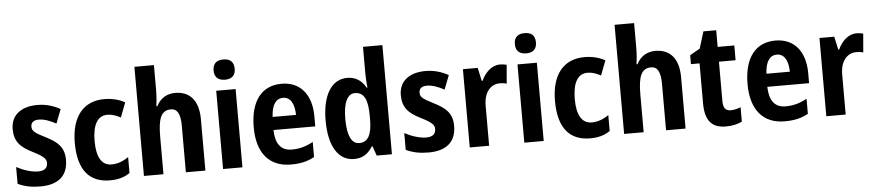

<svg xmlns="http://www.w3.org/2000/svg" viewBox="-44 -1041 6071 1332"><g transform="rotate(-5 2991.5 -375.0)"><path d="M385 -159C385 -248 337 -287 260 -326C182 -365 166 -379 166 -409C166 -437 185 -453 221 -453C259 -453 300 -437 341 -415L379 -513C327 -541 277 -555 219 -555C107 -555 35 -500 35 -403C35 -317 76 -275 156 -235C236 -195 252 -177 252 -148C252 -115 231 -95 186 -95C140 -95 82 -114 36 -139V-22C83 0 130 10 193 10C319 10 385 -49 385 -159Z M678 10C733 10 777 -2 816 -29V-140C779 -114 740 -99 698 -99C631 -99 594 -156 594 -270C594 -386 631 -445 697 -445C730 -445 757 -435 790 -418L829 -520C792 -541 743 -555 685 -555C541 -555 456 -453 456 -270C456 -78 536 10 678 10Z M1050 -760H914V0H1050V-263C1050 -384 1071 -444 1140 -444C1185 -444 1206 -406 1206 -325V0H1342V-358C1342 -490 1280 -555 1180 -555C1122 -555 1076 -528 1049 -474H1042C1046 -501 1050 -545 1050 -589Z M1533 -757C1488 -757 1459 -737 1459 -686C1459 -637 1489 -616 1533 -616C1577 -616 1606 -637 1606 -686C1606 -736 1578 -757 1533 -757ZM1600 -545H1465V0H1600Z M1920 -554C1784 -554 1702 -455 1702 -269C1702 -90 1787 10 1937 10C2005 10 2055 -2 2101 -28V-133C2050 -105 2006 -93 1951 -93C1877 -93 1839 -143 1837 -239H2128V-308C2128 -461 2051 -554 1920 -554ZM1922 -456C1975 -456 2001 -405 2002 -330H1839C1843 -417 1875 -456 1922 -456Z M2377 10C2440 10 2477 -19 2506 -66H2512L2535 0H2641V-760H2506V-572C2506 -542 2509 -505 2512 -475H2507C2480 -524 2438 -555 2378 -555C2271 -555 2203 -454 2203 -272C2203 -90 2270 10 2377 10ZM2422 -97C2369 -97 2340 -156 2340 -272C2340 -384 2369 -445 2421 -445C2487 -445 2511 -390 2511 -278V-255C2511 -148 2484 -97 2422 -97Z M3088 -159C3088 -248 3040 -287 2963 -326C2885 -365 2869 -379 2869 -409C2869 -437 2888 -453 2924 -453C2962 -453 3003 -437 3044 -415L3082 -513C3030 -541 2980 -555 2922 -555C2810 -555 2738 -500 2738 -403C2738 -317 2779 -275 2859 -235C2939 -195 2955 -177 2955 -148C2955 -115 2934 -95 2889 -95C2843 -95 2785 -114 2739 -139V-22C2786 0 2833 10 2896 10C3022 10 3088 -49 3088 -159Z M3441 -555C3383 -555 3337 -508 3312 -453H3306L3286 -545H3183V0H3318V-279C3318 -375 3368 -425 3428 -425C3448 -425 3464 -423 3477 -419L3488 -549C3474 -553 3456 -555 3441 -555Z M3631 -757C3586 -757 3557 -737 3557 -686C3557 -637 3587 -616 3631 -616C3675 -616 3704 -637 3704 -686C3704 -736 3676 -757 3631 -757ZM3698 -545H3563V0H3698Z M4022 10C4077 10 4121 -2 4160 -29V-140C4123 -114 4084 -99 4042 -99C3975 -99 3938 -156 3938 -270C3938 -386 3975 -445 4041 -445C4074 -445 4101 -435 4134 -418L4173 -520C4136 -541 4087 -555 4029 -555C3885 -555 3800 -453 3800 -270C3800 -78 3880 10 4022 10Z M4394 -760H4258V0H4394V-263C4394 -384 4415 -444 4484 -444C4529 -444 4550 -406 4550 -325V0H4686V-358C4686 -490 4624 -555 4524 -555C4466 -555 4420 -528 4393 -474H4386C4390 -501 4394 -545 4394 -589Z M5008 -99C4974 -99 4957 -121 4957 -166V-442H5073V-545H4957V-661H4868L4832 -544L4762 -504V-442H4822V-163C4822 -37 4874 10 4966 10C5012 10 5049 1 5079 -14V-114C5055 -105 5032 -99 5008 -99Z M5359 -554C5223 -554 5141 -455 5141 -269C5141 -90 5226 10 5376 10C5444 10 5494 -2 5540 -28V-133C5489 -105 5445 -93 5390 -93C5316 -93 5278 -143 5276 -239H5567V-308C5567 -461 5490 -554 5359 -554ZM5361 -456C5414 -456 5440 -405 5441 -330H5278C5282 -417 5314 -456 5361 -456Z M5924 -555C5866 -555 5820 -508 5795 -453H5789L5769 -545H5666V0H5801V-279C5801 -375 5851 -425 5911 -425C5931 -425 5947 -423 5960 -419L5971 -549C5957 -553 5939 -555 5924 -555Z"/></g></svg>

Font: Noto Sans Display SemiCondensed
Style: Bold
Weight: 700
Width: 4
Designer: Monotype Design Team
Foundry: Monotype Imaging Inc.
Version: Version 1.900